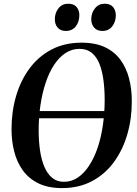

<svg xmlns="http://www.w3.org/2000/svg" viewBox="-20 -976 721 1008"><path d="M94 -355 94.5 -393H619L617.5 -355ZM306 11.5Q233 11.5 182.2 -13.2Q131.5 -38 100.2 -81Q69 -124 54.8 -179.8Q40.5 -235.5 40.5 -297.5Q40.5 -390 64.5 -472Q88.5 -554 135.5 -617.2Q182.5 -680.5 251 -716.2Q319.5 -752 408.5 -752Q481.5 -752 532 -727.8Q582.5 -703.5 613.2 -660.8Q644 -618 658 -562.8Q672 -507.5 672 -446.5Q672.5 -354 648.5 -271.2Q624.5 -188.5 578 -125Q531.5 -61.5 463 -25Q394.5 11.5 306 11.5ZM315.5 -21.5Q355.5 -21.5 388.8 -44Q422 -66.5 448.2 -106.8Q474.5 -147 492.8 -201Q511 -255 520.2 -319Q529.5 -383 529.5 -452Q529.5 -507.5 523 -556Q516.5 -604.5 501.8 -641.2Q487 -678 461.5 -698.8Q436 -719.5 397.5 -719.5Q357.5 -719.5 324 -697.5Q290.5 -675.5 264.2 -635.8Q238 -596 220 -542.2Q202 -488.5 192.5 -425Q183 -361.5 183 -292Q183 -236 190 -187Q197 -138 212.8 -100.8Q228.5 -63.5 253.8 -42.5Q279 -21.5 315.5 -21.5ZM325 -813.5Q298.5 -813.5 283 -830.8Q267.5 -848 268 -876Q268 -908.5 287.2 -932.5Q306.5 -956.5 338 -956.5Q368 -956.5 382.5 -938.8Q397 -921 396.5 -896Q396.5 -861.5 377.8 -837.5Q359 -813.5 325 -813.5ZM516.5 -813.5Q490 -813.5 474.5 -830.8Q459 -848 459 -876Q459.5 -908.5 478.8 -932.5Q498 -956.5 529.5 -956.5Q559.5 -956.5 573.8 -938.8Q588 -921 588 -896Q588 -861.5 569.2 -837.5Q550.5 -813.5 516.5 -813.5Z"/></svg>

Font: Merriweather 120pt SemiBold
Style: Italic
Weight: 600
Italic angle: -7.8°
Version: Version 2.101